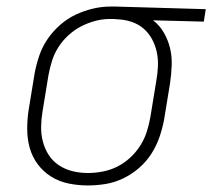

<svg xmlns="http://www.w3.org/2000/svg" viewBox="-20 -558 648 586"><path d="M248 8Q218 8 189 2Q160 -4 136 -19Q112 -34 95 -57Q78 -80 70.5 -107.5Q63 -135 63 -165.5Q63 -196 68 -226L86 -336Q91 -362 100 -388.5Q109 -415 125 -438.5Q141 -462 163 -481.5Q185 -501 210.5 -513Q236 -525 263 -531.5Q290 -538 317 -538Q321 -538 325 -538Q329 -538 333 -538L608 -530L602 -492L447 -496Q467 -481 480 -458.5Q493 -436 499 -411Q505 -386 504 -358.5Q503 -331 499 -304L481 -194Q476 -167 467 -140.5Q458 -114 442.5 -89.5Q427 -65 404.5 -45.5Q382 -26 356 -13.5Q330 -1 302.5 3.5Q275 8 248 8ZM248 -30Q271 -30 294 -34.5Q317 -39 338 -49.5Q359 -60 377 -76.5Q395 -93 408 -113.5Q421 -134 428 -156Q435 -178 439 -201L457 -311Q461 -333 462 -355.5Q463 -378 458.5 -399Q454 -420 444 -438.5Q434 -457 418.5 -470.5Q403 -484 382.5 -491Q362 -498 340 -499L326 -500Q323 -500 320 -500Q317 -500 314 -500Q292 -500 270 -494Q248 -488 227.5 -477.5Q207 -467 189 -450.5Q171 -434 158.5 -414.5Q146 -395 139 -373Q132 -351 128 -329L110 -219Q106 -196 105.5 -172Q105 -148 111 -125.5Q117 -103 129 -84.5Q141 -66 160 -53.5Q179 -41 201.5 -35.5Q224 -30 248 -30Z"/></svg>

Font: Iosevka Curly XLtEx
Style: Italic
Weight: 200
Width: 7
Italic angle: -9°
Monospace: yes
Designer: Belleve Invis
Foundry: Belleve Invis
Version: Version 11.1.0; ttfautohint (v1.8.3)